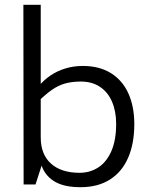

<svg xmlns="http://www.w3.org/2000/svg" viewBox="-20 -760 615 791"><path d="M311.8 11.2Q246.2 11.2 207.9 -10.5Q169.7 -32.2 153.6 -71.7Q137.6 -111.2 138.5 -171.9L147.5 -239.5L147.9 -193.1Q147.9 -124 190 -86.1Q232.1 -48.1 307.9 -48.1Q350.2 -48.1 384.3 -69.8Q418.5 -91.6 438.5 -136.7Q458.5 -181.9 458.5 -249.5Q458.5 -301.5 441.5 -341Q424.6 -380.5 391.7 -402.3Q358.9 -424.1 312.5 -424.1Q274.9 -423.7 247.4 -415.8Q220 -408 193.8 -389.8Q167.6 -371.7 133.9 -338.4L139 -404.1Q159.7 -429.7 187.3 -448.5Q214.8 -467.4 248.8 -477.8Q282.7 -488.3 321.4 -488.3Q389.3 -488.3 437 -458.7Q484.6 -429.1 509 -375Q533.3 -320.9 533.3 -248.5Q533.3 -168.9 508.1 -110.6Q482.9 -52.2 433.2 -20.5Q383.5 11.2 311.8 11.2ZM76.3 -740.2H147.8V-112.8L152.1 -79.7L126.3 0H77.3Z"/></svg>

Font: DavidDev Light
Style: Regular
Weight: 300
Designer: David.dev
Foundry: David.dev
Version: Version 1.001;FEAKit 1.0